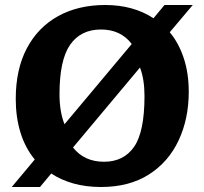

<svg xmlns="http://www.w3.org/2000/svg" viewBox="-20 -734 817 768"><path d="M27 14 119 -96Q81 -142 62 -203.5Q43 -265 43 -338Q43 -457 87.5 -541Q132 -625 212.5 -669.5Q293 -714 401 -714Q513 -714 594 -661L638 -714H751L659 -605Q695 -562 715 -501.5Q735 -441 735 -367Q735 -259 694.5 -172.5Q654 -86 575.5 -36Q497 14 384 14Q324 14 274 0Q224 -14 185 -40L140 14ZM238 -237 507 -558Q463 -616 384 -616Q303 -616 260.5 -555Q218 -494 218 -357Q218 -288 238 -237ZM396 -87Q475 -87 516.5 -147Q558 -207 558 -350Q558 -416 540 -464L272 -144Q317 -87 396 -87Z"/></svg>

Font: Literata
Style: Bold
Weight: 700
Designer: Latin by Veronika Burian and Jose Scaglione. Greek by Irene Vlachou. Cyrillic by Vera Evstafieva.
Foundry: TypeTogether
Version: Version 3.103; ttfautohint (v1.8.4.7-5d5b);gftools[0.9.29]